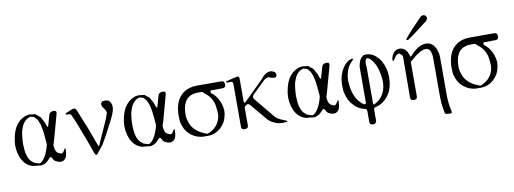

<svg xmlns="http://www.w3.org/2000/svg" viewBox="-69 -1166 4637 1732"><g transform="rotate(-10 2250.0 -300.0)"><path d="M456.1 -130.9Q467.8 -144.5 465.8 -117.2L463.9 -92.8L460 -71.3L453.1 -52.7L441.4 -38.1L424.8 -26.4L404.3 -23.4L383.8 -26.4L358.4 -37.1L341.8 -50.8L334 -67.4Q321.3 -93.8 300.8 -65.4L281.2 -45.9L260.7 -32.2L238.3 -23.4L216.8 -21.5L192.4 -25.4L156.2 -28.3L135.7 -33.2L108.4 -46.9L84 -66.4L63.5 -91.8L46.9 -121.1L35.2 -156.2L26.4 -195.3L23.4 -239.3L26.4 -279.3L35.2 -324.2L46.9 -364.3L62.5 -399.4L83 -429.7L106.4 -454.1L133.8 -472.7L162.1 -486.3L197.3 -492.2L231.4 -488.3L251 -486.3L293 -452.1L321.3 -401.4L333 -367.2Q342.8 -339.8 349.6 -368.2L375 -458Q382.8 -486.3 418.9 -486.3Q448.2 -486.3 441.4 -458L377.9 -226.6L363.3 -180.7L366.2 -155.3L370.1 -139.6Q377 -111.3 404.3 -101.6L418 -95.7Q427.7 -92.8 435.5 -100.6L445.3 -112.3ZM201.2 -471.7 174.8 -460 164.1 -452.1 155.3 -445.3 140.6 -428.7 127 -407.2 117.2 -382.8 107.4 -353.5 101.6 -319.3 97.7 -281.2 95.7 -239.3 97.7 -203.1 100.6 -168.9 107.4 -139.6 115.2 -115.2 126 -94.7 138.7 -78.1 162.1 -58.6 172.9 -53.7 199.2 -44.9 215.8 -42 228.5 -48.8 241.2 -59.6 253.9 -74.2 265.6 -91.8 277.3 -113.3 288.1 -138.7 298.8 -168.9 306.6 -200.2 300.8 -270.5 293.9 -332 282.2 -387.7 263.7 -431.6 237.3 -461.9Z M866.2 -495.1 897.5 -498 920.9 -492.2 937.5 -475.6 948.2 -451.2 950.2 -423.8 945.3 -394.5 932.6 -359.4 912.1 -315.4 847.7 -192.4 800.8 -109.4 739.3 -33.2Q726.6 -17.6 712.9 -51.8L669.9 -172.9L607.4 -335.9L574.2 -414.1Q563.5 -440.4 535.2 -431.6Q506.8 -438.5 533.2 -450.2L587.9 -472.7Q614.3 -483.4 625 -457L698.2 -277.3L758.8 -112.3Q764.6 -94.7 771.5 -110.4L871.1 -334L885.7 -376L889.6 -390.6L881.8 -413.1L854.5 -452.1L851.6 -476.6ZM751 -63.5Z M1456.1 -130.9Q1467.8 -144.5 1465.8 -117.2L1463.9 -92.8L1460 -71.3L1453.1 -52.7L1441.4 -38.1L1424.8 -26.4L1404.3 -23.4L1383.8 -26.4L1358.4 -37.1L1341.8 -50.8L1334 -67.4Q1321.3 -93.8 1300.8 -65.4L1281.2 -45.9L1260.7 -32.2L1238.3 -23.4L1216.8 -21.5L1192.4 -25.4L1156.2 -28.3L1135.7 -33.2L1108.4 -46.9L1084 -66.4L1063.5 -91.8L1046.9 -121.1L1035.2 -156.2L1026.4 -195.3L1023.4 -239.3L1026.4 -279.3L1035.2 -324.2L1046.9 -364.3L1062.5 -399.4L1083 -429.7L1106.4 -454.1L1133.8 -472.7L1162.1 -486.3L1197.3 -492.2L1231.4 -488.3L1251 -486.3L1293 -452.1L1321.3 -401.4L1333 -367.2Q1342.8 -339.8 1349.6 -368.2L1375 -458Q1382.8 -486.3 1418.9 -486.3Q1448.2 -486.3 1441.4 -458L1377.9 -226.6L1363.3 -180.7L1366.2 -155.3L1370.1 -139.6Q1377 -111.3 1404.3 -101.6L1418 -95.7Q1427.7 -92.8 1435.5 -100.6L1445.3 -112.3ZM1201.2 -471.7 1174.8 -460 1164.1 -452.1 1155.3 -445.3 1140.6 -428.7 1127 -407.2 1117.2 -382.8 1107.4 -353.5 1101.6 -319.3 1097.7 -281.2 1095.7 -239.3 1097.7 -203.1 1100.6 -168.9 1107.4 -139.6 1115.2 -115.2 1126 -94.7 1138.7 -78.1 1162.1 -58.6 1172.9 -53.7 1199.2 -44.9 1215.8 -42 1228.5 -48.8 1241.2 -59.6 1253.9 -74.2 1265.6 -91.8 1277.3 -113.3 1288.1 -138.7 1298.8 -168.9 1306.6 -200.2 1300.8 -270.5 1293.9 -332 1282.2 -387.7 1263.7 -431.6 1237.3 -461.9Z M1522.5 -230.5V-274.4L1528.3 -316.4L1538.1 -354.5L1552.7 -388.7L1572.3 -418L1597.7 -443.4L1627 -462.9L1660.2 -476.6L1697.3 -484.4L1732.4 -486.3H1807.6H1833H1858.4H1955.1Q1984.4 -486.3 1984.4 -452.1Q1984.4 -422.9 1955.1 -422.9L1861.3 -421.9Q1837.9 -429.7 1844.7 -398.4L1865.2 -381.8L1883.8 -362.3L1899.4 -339.8L1913.1 -315.4L1923.8 -288.1L1931.6 -257.8L1936.5 -226.6L1933.6 -191.4L1924.8 -154.3L1911.1 -121.1L1891.6 -92.8L1869.1 -68.4L1842.8 -48.8L1814.5 -34.2L1784.2 -25.4L1752.9 -22.5L1736.3 -23.4L1718.8 -22.5L1685.5 -25.4L1653.3 -34.2L1622.1 -48.8L1594.7 -67.4L1570.3 -91.8L1549.8 -121.1L1535.2 -154.3L1525.4 -190.4ZM1737.3 -422.9 1705.1 -421.9 1678.7 -416 1655.3 -407.2 1637.7 -394.5 1621.1 -378.9 1608.4 -358.4 1597.7 -334 1589.8 -304.7 1585.9 -269.5 1585 -234.4 1589.8 -203.1 1598.6 -174.8 1608.4 -149.4 1622.1 -127 1639.6 -106.4 1659.2 -88.9 1682.6 -72.3 1709 -58.6 1750 -42 1775.4 -51.8 1798.8 -65.4 1819.3 -81.1 1836.9 -99.6 1851.6 -121.1 1863.3 -144.5 1871.1 -169.9 1875 -197.3 1874 -221.7 1872.1 -249 1869.1 -273.4 1864.3 -296.9 1857.4 -318.4 1847.7 -337.9 1836.9 -355.5 1823.2 -373 1807.6 -388.7 1788.1 -404.3 1768.6 -422.9Z M2302.7 -78.1 2174.8 -230.5Q2156.2 -252.9 2135.7 -232.4L2122.1 -219.7V-53.7Q2122.1 -24.4 2087.9 -24.4Q2058.6 -24.4 2058.6 -53.7V-443.4Q2058.6 -471.7 2030.3 -465.8L2008.8 -464.8Q1982.4 -475.6 2009.8 -481.4L2099.6 -502.9Q2119.1 -506.8 2122.1 -486.3V-277.3Q2122.1 -248 2142.6 -268.6L2322.3 -446.3L2335 -462.9L2348.6 -475.6L2363.3 -485.4L2377.9 -493.2L2394.5 -498H2412.1L2429.7 -493.2L2446.3 -483.4L2456.1 -461.9L2448.2 -438.5Q2426.8 -428.7 2377.9 -450.2L2366.2 -446.3L2351.6 -440.4L2334 -426.8L2222.7 -318.4Q2202.1 -297.9 2220.7 -275.4L2354.5 -112.3L2369.1 -94.7L2378.9 -84L2390.6 -74.2L2404.3 -65.4L2418 -57.6L2450.2 -43.9L2472.7 -35.2Q2489.3 -24.4 2467.8 -23.4L2447.3 -21.5H2426.8L2407.2 -23.4L2387.7 -27.3L2369.1 -34.2L2351.6 -42L2334 -51.8L2317.4 -64.5Z M2956.1 -130.9Q2967.8 -144.5 2965.8 -117.2L2963.9 -92.8L2960 -71.3L2953.1 -52.7L2941.4 -38.1L2924.8 -26.4L2904.3 -23.4L2883.8 -26.4L2858.4 -37.1L2841.8 -50.8L2834 -67.4Q2821.3 -93.8 2800.8 -65.4L2781.2 -45.9L2760.7 -32.2L2738.3 -23.4L2716.8 -21.5L2692.4 -25.4L2656.2 -28.3L2635.7 -33.2L2608.4 -46.9L2584 -66.4L2563.5 -91.8L2546.9 -121.1L2535.2 -156.2L2526.4 -195.3L2523.4 -239.3L2526.4 -279.3L2535.2 -324.2L2546.9 -364.3L2562.5 -399.4L2583 -429.7L2606.4 -454.1L2633.8 -472.7L2662.1 -486.3L2697.3 -492.2L2731.4 -488.3L2751 -486.3L2793 -452.1L2821.3 -401.4L2833 -367.2Q2842.8 -339.8 2849.6 -368.2L2875 -458Q2882.8 -486.3 2918.9 -486.3Q2948.2 -486.3 2941.4 -458L2877.9 -226.6L2863.3 -180.7L2866.2 -155.3L2870.1 -139.6Q2877 -111.3 2904.3 -101.6L2918 -95.7Q2927.7 -92.8 2935.5 -100.6L2945.3 -112.3ZM2701.2 -471.7 2674.8 -460 2664.1 -452.1 2655.3 -445.3 2640.6 -428.7 2627 -407.2 2617.2 -382.8 2607.4 -353.5 2601.6 -319.3 2597.7 -281.2 2595.7 -239.3 2597.7 -203.1 2600.6 -168.9 2607.4 -139.6 2615.2 -115.2 2626 -94.7 2638.7 -78.1 2662.1 -58.6 2672.9 -53.7 2699.2 -44.9 2715.8 -42 2728.5 -48.8 2741.2 -59.6 2753.9 -74.2 2765.6 -91.8 2777.3 -113.3 2788.1 -138.7 2798.8 -168.9 2806.6 -200.2 2800.8 -270.5 2793.9 -332 2782.2 -387.7 2763.7 -431.6 2737.3 -461.9Z M3022.5 -256.8 3023.4 -290 3028.3 -325.2 3037.1 -356.4 3047.9 -385.7 3062.5 -413.1 3079.1 -435.5 3097.7 -456.1 3119.1 -471.7 3147.5 -482.4Q3170.9 -482.4 3153.3 -466.8L3137.7 -450.2L3124 -433.6L3111.3 -414.1L3101.6 -392.6L3093.8 -369.1L3087.9 -343.8L3084 -316.4L3083 -288.1L3085 -259.8L3090.8 -219.7L3098.6 -184.6L3110.4 -153.3L3124 -125L3140.6 -101.6L3160.2 -80.1L3182.6 -61.5Q3206.1 -48.8 3206.1 -75.2L3207 -386.7L3208 -404.3L3213.9 -431.6L3222.7 -456.1L3235.4 -475.6L3258.8 -496.1L3273.4 -497.1L3287.1 -499L3315.4 -494.1L3343.8 -483.4L3369.1 -464.8L3392.6 -442.4L3413.1 -413.1L3429.7 -379.9L3442.4 -342.8L3450.2 -300.8L3452.1 -253.9L3449.2 -210L3440.4 -167L3425.8 -128.9L3405.3 -95.7L3380.9 -67.4L3352.5 -43.9L3322.3 -27.3L3289.1 -16.6Q3268.6 -13.7 3268.6 6.8V104.5Q3268.6 133.8 3235.4 133.8Q3206.1 133.8 3206.1 105.5V7.8Q3206.1 -13.7 3184.6 -16.6L3152.3 -27.3L3121.1 -43.9L3093.8 -67.4L3069.3 -95.7L3048.8 -128.9L3034.2 -167L3024.4 -210ZM3293 -462.9Q3281.2 -465.8 3272.5 -451.2L3268.6 -438.5L3266.6 -421.9V-401.4L3268.6 -386.7V-50.8Q3268.6 -38.1 3280.3 -43L3305.7 -57.6L3328.1 -75.2L3348.6 -96.7L3364.3 -122.1L3377 -150.4L3385.7 -180.7L3389.6 -215.8V-251L3384.8 -291L3377 -327.1L3368.2 -359.4L3357.4 -386.7L3344.7 -411.1L3330.1 -430.7L3314.5 -448.2Z M3865.2 -496.1 3897.5 -473.6 3919.9 -438.5 3933.6 -393.6 3936.5 -360.4V-2.9L3937.5 21.5L3938.5 43.9L3943.4 85L3946.3 101.6L3954.1 139.6Q3958 159.2 3938.5 159.2L3904.3 155.3Q3893.6 154.3 3890.6 143.6L3881.8 94.7L3876 49.8L3875 24.4L3874 2V-339.8L3873 -384.8L3866.2 -417L3856.4 -436.5L3843.8 -448.2L3827.1 -453.1L3801.8 -451.2L3770.5 -438.5L3733.4 -416L3668.9 -362.3V-46.9Q3668.9 -18.6 3635.7 -18.6Q3606.4 -18.6 3606.4 -47.9L3608.4 -418L3605.5 -431.6L3584 -453.1L3572.3 -454.1L3558.6 -449.2L3543.9 -436.5L3523.4 -406.2Q3507.8 -381.8 3509.8 -420.9L3520.5 -452.1L3537.1 -476.6L3559.6 -492.2L3585.9 -498L3612.3 -494.1L3636.7 -480.5L3655.3 -458L3668.9 -427.7Q3669.9 -398.4 3689.5 -419.9L3710.9 -443.4L3750 -474.6L3788.1 -494.1L3827.1 -502ZM3872.1 -704.1 3728.5 -594.7 3681.6 -562.5Q3654.3 -556.6 3670.9 -578.1L3687.5 -599.6L3741.2 -659.2L3830.1 -751L3852.5 -758.8L3875 -749L3882.8 -726.6Z M4022.5 -230.5V-274.4L4028.3 -316.4L4038.1 -354.5L4052.7 -388.7L4072.3 -418L4097.7 -443.4L4127 -462.9L4160.2 -476.6L4197.3 -484.4L4232.4 -486.3H4307.6H4333H4358.4H4455.1Q4484.4 -486.3 4484.4 -452.1Q4484.4 -422.9 4455.1 -422.9L4361.3 -421.9Q4337.9 -429.7 4344.7 -398.4L4365.2 -381.8L4383.8 -362.3L4399.4 -339.8L4413.1 -315.4L4423.8 -288.1L4431.6 -257.8L4436.5 -226.6L4433.6 -191.4L4424.8 -154.3L4411.1 -121.1L4391.6 -92.8L4369.1 -68.4L4342.8 -48.8L4314.5 -34.2L4284.2 -25.4L4252.9 -22.5L4236.3 -23.4L4218.8 -22.5L4185.5 -25.4L4153.3 -34.2L4122.1 -48.8L4094.7 -67.4L4070.3 -91.8L4049.8 -121.1L4035.2 -154.3L4025.4 -190.4ZM4237.3 -422.9 4205.1 -421.9 4178.7 -416 4155.3 -407.2 4137.7 -394.5 4121.1 -378.9 4108.4 -358.4 4097.7 -334 4089.8 -304.7 4085.9 -269.5 4085 -234.4 4089.8 -203.1 4098.6 -174.8 4108.4 -149.4 4122.1 -127 4139.6 -106.4 4159.2 -88.9 4182.6 -72.3 4209 -58.6 4250 -42 4275.4 -51.8 4298.8 -65.4 4319.3 -81.1 4336.9 -99.6 4351.6 -121.1 4363.3 -144.5 4371.1 -169.9 4375 -197.3 4374 -221.7 4372.1 -249 4369.1 -273.4 4364.3 -296.9 4357.4 -318.4 4347.7 -337.9 4336.9 -355.5 4323.2 -373 4307.6 -388.7 4288.1 -404.3 4268.6 -422.9Z"/></g></svg>

Font: B2 Hana
Style: Regular
Weight: 500
Version: 2020-08-05; (max)